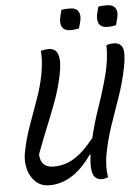

<svg xmlns="http://www.w3.org/2000/svg" viewBox="-61 -958 741 1021"><g transform="rotate(-5 309.5 -447.5)"><path d="M163 16Q117 16 88.5 -11Q60 -38 49 -79Q38 -120 45 -162Q58 -233 82.5 -303Q107 -373 132 -441Q157 -509 169 -573Q177 -616 178.5 -645.5Q180 -675 178 -700Q202 -706 220 -706Q297 -706 265 -559Q250 -489 227 -426.5Q204 -364 177 -298.5Q150 -233 120 -152Q123 -81 193 -81Q227 -81 260.5 -92Q294 -103 330.5 -132Q367 -161 410 -215Q429 -295 457.5 -377Q486 -459 507.5 -540.5Q529 -622 528 -700Q539 -703 547 -704.5Q555 -706 565 -706Q602 -706 613.5 -678.5Q625 -651 611 -577Q594 -492 567 -416Q540 -340 514.5 -264.5Q489 -189 475 -107Q471 -79 471 -52Q471 -25 475 0Q460 8 442 8Q422 8 408.5 -3.5Q395 -15 390.5 -44.5Q386 -74 393 -127L389 -128Q335 -52 279 -18Q223 16 163 16ZM306 -908Q327 -911 350 -911Q384 -911 396.5 -890Q409 -869 399 -833L390 -801Q380 -799 369 -797.5Q358 -796 345 -796Q311 -796 299.5 -818Q288 -840 298 -878ZM503 -908Q524 -911 548 -911Q581 -911 594 -890Q607 -869 596 -833L588 -801Q578 -799 567 -797.5Q556 -796 542 -796Q508 -796 496.5 -818Q485 -840 495 -878Z"/></g></svg>

Font: Recursive Mn Csl St
Style: Italic
Weight: 400
Italic angle: -15°
Monospace: yes
Version: Version 1.079;hotconv 1.0.112;makeotfexe 2.5.65598; ttfautoh